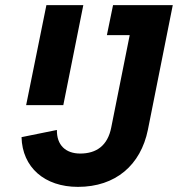

<svg xmlns="http://www.w3.org/2000/svg" viewBox="-20 -718 694 749"><path d="M421 -698 397 -581H486L414 -221C400 -149 355 -119 293 -119C236 -119 201 -152 202 -211L64 -183C67 -65 154 11 284 11C431 11 529 -74 557 -212L654 -698ZM82 -308H227L305 -698H161Z"/></svg>

Font: LVC Sans
Style: Bold Italic
Weight: 700
Italic angle: -11.31°
Designer: Mike Abbink, Paul van der Laan, Pieter van Rosmalen
Foundry: Bold Monday
Version: Version 3.0